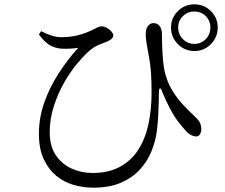

<svg xmlns="http://www.w3.org/2000/svg" viewBox="-20 -826 1040 888"><path d="M879 -590Q834 -590 802.5 -622Q771 -654 771 -699Q771 -743 802.5 -774.5Q834 -806 879 -806Q924 -806 955.5 -774.5Q987 -743 987 -699Q987 -654 955.5 -622Q924 -590 879 -590ZM412 42Q365 42 320 29Q275 16 239.5 -13.5Q204 -43 182 -90.5Q160 -138 160 -207Q160 -281 184.5 -351Q209 -421 250.5 -485.5Q292 -550 342 -605Q325 -602 305 -601Q285 -600 263 -601Q232 -604 209.5 -617.5Q187 -631 160 -666L170 -682Q195 -669 218 -661.5Q241 -654 265 -654Q291 -654 314 -657.5Q337 -661 358.5 -668Q380 -675 398 -683Q421 -694 430 -699Q439 -704 449 -704Q462 -704 474.5 -697Q487 -690 495.5 -680Q504 -670 504 -663Q504 -655 498.5 -648.5Q493 -642 480 -636Q461 -628 437 -618.5Q413 -609 390 -588Q367 -568 336.5 -531.5Q306 -495 277.5 -445.5Q249 -396 229.5 -336.5Q210 -277 210 -213Q210 -150 238 -108.5Q266 -67 311 -46.5Q356 -26 408 -26Q482 -26 534.5 -54.5Q587 -83 619.5 -133.5Q652 -184 666.5 -251.5Q681 -319 681 -398Q681 -447 678.5 -487Q676 -527 668 -569Q666 -582 662.5 -599.5Q659 -617 656.5 -635Q654 -653 654 -667Q654 -693 664.5 -706Q675 -719 690 -719Q702 -719 710.5 -713Q719 -707 724 -695.5Q729 -684 729 -670Q729 -632 731 -587.5Q733 -543 740 -503Q751 -450 776 -409Q801 -368 830 -338Q859 -308 881 -287Q892 -278 901 -265Q910 -252 911 -229Q911 -216 905 -205.5Q899 -195 887 -195Q875 -195 861 -203Q847 -211 835 -226Q818 -245 800 -269Q782 -293 765.5 -325Q749 -357 732 -397Q725 -418 720 -417.5Q715 -417 715 -394Q715 -375 714 -347.5Q713 -320 711.5 -287Q710 -254 705 -217Q699 -173 681 -127.5Q663 -82 628.5 -43.5Q594 -5 540.5 18.5Q487 42 412 42ZM879 -623Q910 -623 931.5 -645Q953 -667 953 -699Q953 -730 931.5 -751.5Q910 -773 879 -773Q848 -773 826 -751.5Q804 -730 804 -699Q804 -667 826 -645Q848 -623 879 -623Z"/></svg>

Font: Noto Serif HK ExtraLight
Style: Regular
Weight: 400
Version: Version 2.002-H1;hotconv 1.1.0;makeotfexe 2.6.0